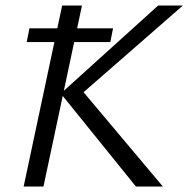

<svg xmlns="http://www.w3.org/2000/svg" viewBox="-20 -678 685 698"><path d="M474 0 201 -338 555 -658H645L260 -322L271 -358L572 0ZM66 0 206 -658H278L138 0ZM77 -525 87 -575H391L381 -525Z"/></svg>

Font: Ysabeau Infant
Style: Italic
Weight: 400
Italic angle: -12°
Designer: Christian Thalmann (Catharsis Fonts)
Version: Version 2.001;gftools[0.9.30]; featfreeze: ss01,ss02,lnum